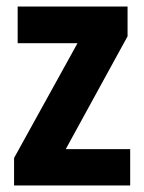

<svg xmlns="http://www.w3.org/2000/svg" viewBox="-20 -567 440 587"><path d="M378 0V-111H181L370 -456V-547H34V-435H217L23 -84V0Z"/></svg>

Font: Noto Sans Georgian Condensed Bold
Style: Regular
Weight: 700
Width: 3
Designer: Monotype Design Team, Akaki Razmadze
Foundry: Google LLC
Version: Version 2.005